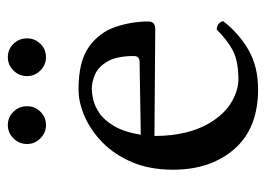

<svg xmlns="http://www.w3.org/2000/svg" viewBox="-112 -550 663 478"><g transform="rotate(-90 219.0 -311.5)"><path d="M99 -575Q99 -595 113 -609Q127 -623 146 -623Q166 -623 179.5 -609Q193 -595 193 -575Q193 -556 179.5 -542Q166 -528 146 -528Q127 -528 113 -542Q99 -556 99 -575ZM268 -575Q268 -595 282 -609Q296 -623 315 -623Q335 -623 348.5 -609Q362 -595 362 -575Q362 -556 348.5 -542Q335 -528 315 -528Q296 -528 282 -542Q268 -556 268 -575ZM235 0Q138 0 86.5 -59Q35 -118 35 -212Q35 -269 53.5 -313Q72 -357 102 -386.5Q132 -416 167 -431.5Q202 -447 235 -447Q305 -447 341 -421Q377 -395 390.5 -355Q404 -315 404 -273Q404 -256 385 -256L119 -258Q119 -215 127.5 -180.5Q136 -146 151 -121Q174 -83 203.5 -66Q233 -49 260 -49Q304 -49 330 -62Q356 -75 384 -103Q401 -102 405 -87Q375 -48 333.5 -24Q292 0 235 0ZM122 -292 303 -295Q318 -295 318 -309Q318 -351 305 -374Q292 -397 273 -405.5Q254 -414 235 -414Q226 -414 210 -410.5Q194 -407 176.5 -395.5Q159 -384 144 -359Q129 -334 122 -292Z"/></g></svg>

Font: Pochaevsk
Style: Regular
Weight: 400
Version: Version 1.210; ttfautohint (v1.8.4.7-5d5b)